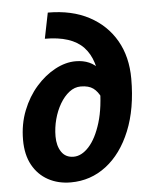

<svg xmlns="http://www.w3.org/2000/svg" viewBox="-52 -755 645 811"><g transform="rotate(-5 270.5 -349.5)"><path d="M216 12Q162 12 120 -11Q78 -34 54 -77.5Q30 -121 30 -184Q30 -251 52.5 -308Q75 -365 112 -407Q149 -449 193 -472.5Q237 -496 280 -496Q312 -496 337 -485Q362 -474 378.5 -452.5Q395 -431 402 -400L377 -332Q364 -360 345 -374Q326 -388 292 -388Q266 -388 243.5 -370.5Q221 -353 204 -324Q187 -295 177.5 -259.5Q168 -224 168 -187Q168 -147 185.5 -121Q203 -95 237 -95Q271 -95 302 -129Q333 -163 353 -228Q373 -293 373 -388Q373 -495 322.5 -548.5Q272 -602 159 -602L181 -711Q283 -711 356 -672Q429 -633 468.5 -564Q508 -495 508 -402Q508 -275 470 -182Q432 -89 366 -38.5Q300 12 216 12Z"/></g></svg>

Font: Source Sans 3
Style: Bold Italic
Weight: 700
Italic angle: -11°
Designer: Paul D. Hunt
Foundry: Adobe
Version: Version 3.052;hotconv 1.1.0;makeotfexe 2.6.0